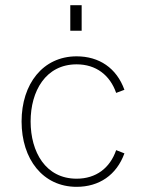

<svg xmlns="http://www.w3.org/2000/svg" viewBox="-20 -717 556 743"><path d="M276.5 6C363.5 6 431 -39.5 461.5 -123.5L429.5 -136C405.5 -66.5 351.5 -25.5 276.5 -25.5C156.5 -25.5 98.5 -129 98.5 -247C98.5 -364 156.5 -468 276.5 -468C351.5 -468 405.5 -426.5 429.5 -357.5L461.5 -369.5C431 -454 363.5 -499 276.5 -499C146 -499 63.5 -392 63.5 -247C63.5 -101 146 6 276.5 6ZM252 -598H296V-697H252Z"/></svg>

Font: HK Grotesk ExtraLight
Style: Regular
Weight: 200
Designer: Alfredo Marco Pradil
Foundry: Hanken Design Co.
Version: Version 3.001;FEAKit 1.0